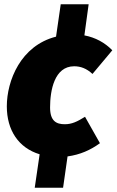

<svg xmlns="http://www.w3.org/2000/svg" viewBox="-20 -716 547 901"><path d="M379 -168C342 -145 317 -133 284 -133C244 -133 215 -148 215 -212C215 -291 235 -405 328 -405C358 -405 386 -395 414 -369L507 -480C472 -516 428 -540 376 -550L396 -696H265L243 -544C77 -502 12 -337 12 -217C12 -105 67 -22 166 8L143 165H276L297 18C356 10 405 -12 449 -44Z"/></svg>

Font: Fira Sans Heavy
Style: Italic
Weight: 900
Italic angle: -8°
Designer: bBox Type GmbH & Carrois Corporate GbR & Edenspiekermann AG
Foundry: bBox Type GmbH & Carrois Corporate GbR & Edenspiekermann AG
Version: Version 4.301;PS 004.301;hotconv 1.0.88;makeotf.lib2.5.64775